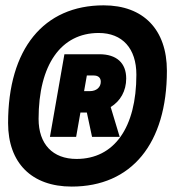

<svg xmlns="http://www.w3.org/2000/svg" viewBox="-20 -706 645 719"><path d="M248.5 -7.3C472.7 -7.3 605 -168.5 605 -440.9C605 -595.2 517.1 -686 368.2 -686C143.1 -686 10.3 -522.5 10.3 -245.1C10.3 -95.7 98.6 -7.3 248.5 -7.3ZM266.6 -110.8C177.2 -110.8 124.5 -166.5 124.5 -260.7C124.5 -462.9 208 -582.5 349.6 -582.5C438.5 -582.5 490.7 -524.4 490.7 -426.3C490.7 -228 407.7 -110.8 266.6 -110.8ZM167 -193.4H265.1L281.2 -284.7H305.2L324.7 -193.4H428.2L394.5 -305.2C430.7 -327.1 452.6 -365.2 452.6 -412.1C452.6 -469.7 417 -502.9 352.1 -502.9H221.2ZM294.9 -364.7 305.2 -423.3H331.1C348.1 -423.3 357.4 -414.6 357.4 -399.9C357.4 -378.9 340.8 -364.7 316.4 -364.7Z"/></svg>

Font: Cascadia Code NF
Style: Bold Italic
Weight: 700
Italic angle: -10°
Monospace: yes
Designer: Aaron Bell
Foundry: Saja Typeworks
Version: Version 2404.023